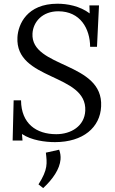

<svg xmlns="http://www.w3.org/2000/svg" viewBox="-20 -736 606 1016"><path d="M52.2 -205.1 46.9 7.8H99.1L96.2 -26.9C146.5 6.8 219.7 16.1 271 16.1C419.9 16.1 510.3 -62 515.1 -172.9C527.8 -410.2 142.1 -375 151.9 -558.1C155.3 -621.1 205.1 -676.3 288.1 -676.3C405.3 -676.3 456.1 -584.5 457 -488.3H493.2L503.9 -707.5H453.1L454.6 -665C402.3 -704.6 335.4 -716.3 284.2 -716.3C122.1 -716.3 76.2 -606.9 72.3 -539.1C59.1 -308.1 440.9 -349.1 431.2 -149.9C427.2 -68.8 356 -25.9 277.8 -25.9C171.9 -25.9 92.3 -82 91.3 -205.1ZM222.7 71.8C229 127.9 234.4 160.2 183.6 239.7L208.5 259.3C259.8 211.9 295.9 158.7 300.3 107.9C301.8 90.3 299.3 72.8 293 56.2Z"/></svg>

Font: Lora Italic
Style: Regular
Weight: 400
Italic angle: -3°
Designer: Olga Karpushina, Alexei Vanyashin
Foundry: Cyreal
Version: Version 1.011;PS 001.011;hotconv 1.0.70;makeotf.lib2.5.58329